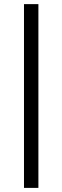

<svg xmlns="http://www.w3.org/2000/svg" viewBox="-20 -810 301 930"><path d="M166 -790V100.1H96.2V-790Z"/></svg>

Font: PoppinsZ Light
Style: Regular
Weight: 300
Designer: Ninad Kale (Devanagari), Jonny Pinhorn (Latin)
Foundry: Indian Type Foundry
Version: Version 3.002;FEAKit 1.0